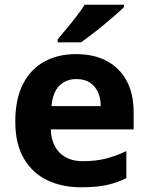

<svg xmlns="http://www.w3.org/2000/svg" viewBox="-20 -786 631 816"><path d="M303 -556Q379 -556 433.5 -527Q488 -498 518 -443Q548 -388 548 -308V-236H196Q198 -173 233.5 -137Q269 -101 332 -101Q385 -101 428 -111.5Q471 -122 517 -144V-29Q477 -9 432.5 0.5Q388 10 325 10Q243 10 180 -20.5Q117 -51 81 -113Q45 -175 45 -269Q45 -365 77.5 -428.5Q110 -492 168 -524Q226 -556 303 -556ZM304 -450Q261 -450 232.5 -422Q204 -394 199 -335H408Q408 -368 396.5 -394Q385 -420 362 -435Q339 -450 304 -450ZM507 -756Q493 -742 470 -722Q447 -702 420.5 -680Q394 -658 368.5 -638.5Q343 -619 324 -606H225V-619Q241 -638 262.5 -663.5Q284 -689 305 -716.5Q326 -744 340 -766H507Z"/></svg>

Font: Noto Sans Armenian
Style: Regular
Weight: 400
Designer: Monotype Design Team
Foundry: Monotype Imaging Inc.
Version: Version 2.007